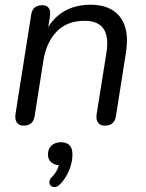

<svg xmlns="http://www.w3.org/2000/svg" viewBox="-20 -515 608 797"><path d="M77.4 6.5Q58.5 6.5 49.7 -6.7Q41 -19.8 44.4 -42.1L109.3 -453Q115.1 -493.3 155.9 -493.3Q173.8 -493.3 182.3 -481.9Q190.8 -470.4 187.4 -448.1L174.2 -364.5L166.5 -376.2Q191.5 -432.9 239.8 -464.1Q288.2 -495.3 355.4 -495.3Q409.4 -495.3 445.9 -473.6Q482.4 -451.8 497.9 -407.4Q513.4 -362.9 502.4 -294.1L461.2 -32.7Q455.4 6.5 414.6 6.5Q395.7 6.5 386.7 -6.1Q377.8 -18.7 381.2 -41.1L421.4 -293.7Q432.6 -361.9 410 -395.2Q387.5 -428.6 331.4 -428.6Q258.1 -428.6 215.2 -383.9Q172.3 -339.2 160.1 -263.5L123.9 -33.8Q118.1 6.5 77.4 6.5ZM227.5 251.4Q217.6 261.3 207.5 261.5Q197.5 261.7 191.1 256.1Q184.7 250.4 185 240.5Q185.2 230.6 195 220.3Q210.1 204.7 217.4 189.2Q224.7 173.7 227.2 156.1L230.3 170.7Q206.2 170.7 192.7 158.8Q179.1 146.9 179.1 126.6Q179.1 102.6 194 89Q208.9 75.5 232.9 75.5Q280.7 75.5 280.7 125.7Q280.7 148.1 274 171.4Q267.3 194.8 255.3 215.4Q243.4 236 227.5 251.4Z"/></svg>

Font: Nunito Variable Extra Light
Style: Italic
Weight: 200
Italic angle: -9°
Designer: Vernon Adams
Foundry: Vernon Adams
Version: Version 3.602